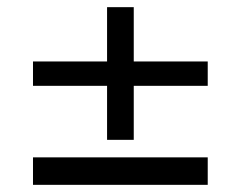

<svg xmlns="http://www.w3.org/2000/svg" viewBox="-20 -516 672 536"><path d="M278.9 -125.6V-276.4H72.1V-344.4H278.9V-496H353.4V-344.4H559.9V-276.4H353.4V-125.6ZM72.1 0V-76.7H559.9V0Z"/></svg>

Font: Atkinson Hyperlegible Mono ExtraLight
Style: Regular
Weight: 200
Monospace: yes
Designer: Elliott Scott, Megan Eiswerth, Linus Boman, Theodore Petrosky, Letters from Sweden
Foundry: Applied Design Works, Letters from Sweden
Version: Version 2.001